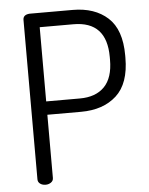

<svg xmlns="http://www.w3.org/2000/svg" viewBox="-53 -774 632 817"><g transform="rotate(-5 263.5 -365.5)"><path d="M76 -26V-707Q76 -729 104 -731H288Q382 -731 438 -680Q494 -629 494 -519V-509Q494 -399 437.5 -347.5Q381 -296 286 -296H142V-26Q142 -14 132 -7Q122 0 109 0Q95 0 85.5 -7Q76 -14 76 -26ZM286 -670H142V-353H286Q354 -353 391 -391Q428 -429 428 -506V-518Q428 -670 286 -670Z"/></g></svg>

Font: Dosis
Style: Regular
Weight: 400
Designer: Edgar Tolentino, Pablo Impallari, Igino Marini
Foundry: Edgar Tolentino, Pablo Impallari, Igino Marini
Version: Version 1.007